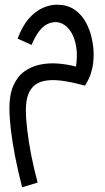

<svg xmlns="http://www.w3.org/2000/svg" viewBox="-20 -402 448 816"><path d="M74 394Q56 324 44 262Q32 200 26 148Q20 96 20 58Q20 0 37 -38.5Q54 -77 83 -98Q112 -119 148.5 -127Q185 -135 225 -132Q265 -129 303 -119Q310 -167 304 -202.5Q298 -238 284.5 -261.5Q271 -285 253 -296.5Q235 -308 217 -308Q198 -308 180 -299Q162 -290 146 -269Q130 -248 114 -211L55 -238Q75 -292 103 -323.5Q131 -355 162 -368.5Q193 -382 221 -382Q267 -382 297.5 -360.5Q328 -339 345.5 -306Q363 -273 370.5 -237Q378 -201 378 -172Q378 -137 372 -111Q366 -85 357.5 -67.5Q349 -50 341 -38Q290 -52 249.5 -58Q209 -64 179 -60Q149 -56 129.5 -41.5Q110 -27 100 -0.5Q90 26 90 65Q90 103 96 152.5Q102 202 113 258.5Q124 315 140 374Z"/></svg>

Font: Noto Sans Arabic ExtraCondensed
Style: Regular
Weight: 400
Width: 2
Designer: Monotype Design Team, Nadine Chahine, Nizar Qandah and Khaled Hosny
Foundry: Monotype Imaging Inc.
Version: Version 2.012